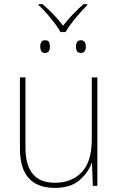

<svg xmlns="http://www.w3.org/2000/svg" viewBox="-20 -905 580 935"><path d="M454 -528H427V-226Q427 -118 378 -66.5Q329 -15 247 -15Q104 -15 104 -186V-528H77V-182Q77 10 247 10Q324 10 367 -27.5Q410 -65 426 -111H428L432 0H454ZM275 -749H299Q315 -777 348.5 -817.5Q382 -858 405 -880V-885H387Q361 -863 335 -835.5Q309 -808 287 -780Q246 -834 187 -885H168V-880Q193 -858 226 -817.5Q259 -777 275 -749ZM373 -647Q398 -647 398 -678Q398 -709 373 -709Q350 -709 350 -678Q350 -647 373 -647ZM199 -647Q223 -647 223 -678Q223 -690 219 -699.5Q215 -709 199 -709Q176 -709 176 -678Q176 -647 199 -647Z"/></svg>

Font: Noto Sans Display Thin
Style: Regular
Weight: 250
Designer: Monotype Design Team
Foundry: Monotype Imaging Inc.
Version: Version 1.900